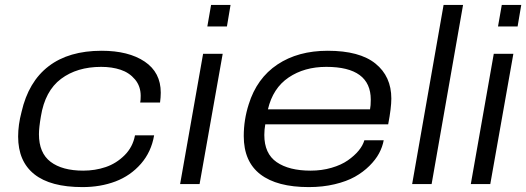

<svg xmlns="http://www.w3.org/2000/svg" viewBox="-20 -743 2124 775"><path d="M313 12.2Q183.6 12.2 118.4 -39.8Q53.2 -91.8 53.2 -191.9Q53.2 -239.3 66.9 -291Q94.7 -413.1 176.3 -475.6Q257.8 -538.1 390.1 -538.1Q499 -538.1 564 -494.4Q628.9 -450.7 628.9 -369.1Q628.9 -350.6 626 -329.1H545.9Q547.9 -337.9 547.9 -356Q547.9 -395 524.9 -422.4Q502 -449.7 467 -461.4Q432.1 -473.1 388.2 -473.1Q291 -473.1 226.3 -424.6Q161.6 -376 145 -272.9Q137.2 -227.5 137.2 -201.2Q137.2 -125.5 184.3 -89.8Q231.4 -54.2 315.9 -54.2Q363.8 -54.2 406.5 -68.6Q449.2 -83 482.7 -116.2Q516.1 -149.4 524.9 -196.8H602.1Q590.8 -129.9 548.8 -81.8Q506.8 -33.7 446.3 -10.7Q385.7 12.2 313 12.2Z M816.9 -636.2 832 -723.1H910.6L896 -636.2ZM707 0 799.8 -525.9H878.9L785.6 0Z M1226.6 12.2Q1098.1 12.2 1031 -39.3Q963.9 -90.8 963.9 -193.8Q963.9 -259.3 983.9 -321.8Q1016.6 -427.2 1099.9 -482.7Q1183.1 -538.1 1302.7 -538.1Q1431.6 -538.1 1495.6 -486.3Q1559.6 -434.6 1559.6 -345.2Q1559.6 -307.6 1546.9 -241.2H1050.8Q1046.9 -219.7 1046.9 -198.2Q1046.9 -123 1096.7 -88.6Q1146.5 -54.2 1233.9 -54.2Q1278.8 -54.2 1318.1 -65.7Q1357.4 -77.1 1384 -95.7Q1410.6 -114.3 1427.7 -135Q1444.8 -155.8 1450.7 -176.8H1528.8Q1523.9 -149.9 1510 -124Q1496.1 -98.1 1470.9 -73.2Q1445.8 -48.3 1412.4 -29.5Q1378.9 -10.7 1330.8 0.7Q1282.7 12.2 1226.6 12.2ZM1061.5 -301.8H1473.6Q1476.6 -315.9 1476.6 -340.8Q1476.6 -473.1 1296.9 -473.1Q1208.5 -473.1 1145 -430.2Q1081.5 -387.2 1061.5 -301.8Z M1643.6 0 1770.5 -723.1H1849.1L1722.2 0Z M1990.2 -636.2 2005.4 -723.1H2084L2069.3 -636.2ZM1880.4 0 1973.1 -525.9H2052.2L1959 0Z"/></svg>

Font: Archivo Expanded Light
Style: Italic
Weight: 300
Width: 7
Italic angle: -10°
Designer: Hector Gatti
Foundry: Omnibus-Type
Version: Version 2.001